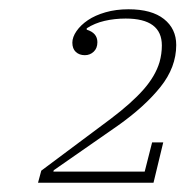

<svg xmlns="http://www.w3.org/2000/svg" viewBox="-20 -724 400 414"><path d="M69 -356 219 -468Q264 -502 289.5 -531Q315 -560 324 -590Q329 -608 329 -626Q329 -684 251 -684Q227 -684 205.5 -679Q184 -674 167 -663V-660Q190 -653 190 -633Q190 -620 182 -612.5Q174 -605 163 -605Q151 -605 143.5 -612Q136 -619 136 -632Q136 -644 145 -657Q154 -670 169.5 -680.5Q185 -691 207.5 -697.5Q230 -704 257 -704Q307 -704 333.5 -683Q360 -662 360 -627Q360 -579 326 -536.5Q292 -494 234 -453L96 -357L95 -354H292L308 -417H332L311 -330H62Z"/></svg>

Font: IBM Plex Serif ExtLt
Style: Italic
Weight: 200
Italic angle: -14°
Designer: Mike Abbink, Paul van der Laan, Pieter van Rosmalen
Foundry: Bold Monday
Version: Version 3.001